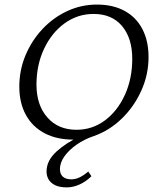

<svg xmlns="http://www.w3.org/2000/svg" viewBox="-20 -602 702 840"><path d="M272.5 217.8Q240.2 217.8 220.7 208Q201.2 198.2 192.4 182.6Q183.6 167 183.6 148.4Q183.6 100.6 227.1 61Q270.5 21.5 333 -6.8L336.9 8.8H300.8Q227.5 8.8 174.3 -19.5Q121.1 -47.9 92.8 -100.1Q64.5 -152.3 64.5 -222.7Q64.5 -294.9 91.3 -359.4Q118.2 -423.8 165 -474.1Q211.9 -524.4 273.4 -553.2Q335 -582 404.3 -582Q474.6 -582 525.4 -554.2Q576.2 -526.4 603 -474.6Q629.9 -422.9 629.9 -352.5Q629.9 -275.4 598.1 -205.1Q566.4 -134.8 512.2 -82.5Q458 -30.3 390.6 -6.8Q349.6 6.8 315.9 30.3Q282.2 53.7 262.2 81.5Q242.2 109.4 242.2 137.7Q242.2 159.2 254.9 170.9Q267.6 182.6 292 182.6Q310.5 182.6 328.6 173.8Q346.7 165 366.2 148.4L379.9 168.9Q356.4 192.4 328.1 205.1Q299.8 217.8 272.5 217.8ZM314.5 -34.2Q383.8 -34.2 439 -75.2Q494.1 -116.2 526.4 -187Q558.6 -257.8 558.6 -344.7Q558.6 -434.6 514.2 -487.8Q469.7 -541 389.6 -541Q319.3 -541 262.7 -500Q206.1 -459 172.9 -388.7Q139.6 -318.4 139.6 -231.4Q139.6 -142.6 187 -88.4Q234.4 -34.2 314.5 -34.2Z"/></svg>

Font: Crimson Pro ExtraLight
Style: Italic
Weight: 250
Italic angle: -12°
Designer: Jacques Le Bailly
Foundry: Baron von Fonthausen
Version: Version 1.003